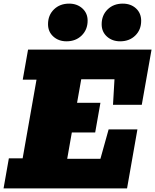

<svg xmlns="http://www.w3.org/2000/svg" viewBox="-35 -1055 869 1075"><path d="M-15.1 0 14.6 -168.5H91.8L169.4 -608.9H92.3L122.1 -777.3H813.5L758.8 -468.3H597.7L606 -611.3H419.9L396.5 -479.5H527.3L498 -313.5H367.2L341.3 -166H527.3L573.2 -330.6H734.4L676.3 0ZM337.4 -823.7Q293 -823.7 263.4 -850.6Q233.9 -877.4 233.9 -919.4Q233.9 -970.2 267.1 -1002.4Q300.3 -1034.7 352.1 -1034.7Q396.5 -1034.7 426 -1008.1Q455.6 -981.4 455.6 -939.5Q455.6 -889.2 422.4 -856.4Q389.2 -823.7 337.4 -823.7ZM637.7 -823.7Q593.3 -823.7 563.7 -850.3Q534.2 -877 534.2 -918.9Q534.2 -969.7 567.4 -1002.2Q600.6 -1034.7 652.3 -1034.7Q697.3 -1034.7 726.3 -1008.1Q755.4 -981.4 755.4 -938.5Q755.4 -888.2 722.4 -856Q689.5 -823.7 637.7 -823.7Z"/></svg>

Font: Bevan
Style: Italic
Weight: 400
Italic angle: -10°
Designer: Vernon Adams
Foundry: Vernon Adams
Version: Version 2.100; ttfautohint (v1.8.3)